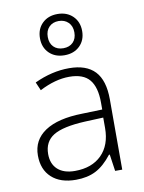

<svg xmlns="http://www.w3.org/2000/svg" viewBox="-91 -877 711 950"><g transform="rotate(-10 265.0 -402.0)"><path d="M158.7 -710.4Q158.7 -756.8 188 -785.4Q217.3 -814 264.4 -814Q311.5 -814 341.1 -785.2Q370.6 -756.3 370.6 -710.2Q370.6 -664.1 341.3 -635.5Q312 -606.9 264.6 -606.9Q217.3 -606.9 188 -635.5Q158.7 -664.1 158.7 -710.4ZM331.5 -710.2Q331.5 -741.7 312.7 -760.3Q293.9 -778.8 264.2 -778.8Q234.4 -778.8 216.1 -760.3Q197.8 -741.7 197.8 -710.2Q197.8 -678.7 215.8 -660.4Q233.9 -642.1 264.6 -642.1Q295.4 -642.1 313.5 -660.4Q331.5 -678.7 331.5 -710.2ZM100.1 -499Q187.5 -540 274.2 -540Q360.8 -540 403.8 -494.4Q446.8 -448.7 446.8 -353V0H411.1L398.9 -84H395Q355.5 -33.2 313.2 -11.7Q271 9.8 212.9 9.8Q135.3 9.8 91.6 -30.3Q47.9 -70.3 47.9 -141.1Q47.9 -218.8 112.5 -261.7Q177.2 -304.7 299.8 -307.1L400.9 -310.1V-345.2Q400.9 -422.4 369.6 -460.2Q338.4 -498 267.8 -498Q197.3 -498 118.2 -457ZM99.1 -139.2Q99.1 -89.4 129.6 -61.8Q160.2 -34.2 215.8 -34.2Q301.3 -34.2 350.1 -83Q398.9 -131.8 398.9 -217.8V-270L306.2 -266.1Q194.8 -260.7 147 -231.2Q99.1 -201.7 99.1 -139.2Z"/></g></svg>

Font: Open Sans Hebrew Light
Style: Regular
Weight: 300
Foundry: Ascender Corporation, Yanek Iontef
Version: Version 2.001;PS 002.001;hotconv 1.0.70;makeotf.lib2.5.58329